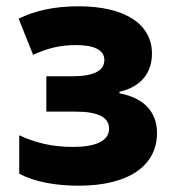

<svg xmlns="http://www.w3.org/2000/svg" viewBox="-20 -580 570 609"><path d="M230 9C386 9 478 -53 478 -158C478 -223 439 -269 359 -284V-289C426 -304 462 -348 462 -410C462 -505 374 -560 230 -560C150 -560 92 -546 39 -521L85 -406C133 -428 172 -437 222 -437C275 -437 311 -423 311 -390C311 -355 277 -338 207 -338H127V-226H219C291 -226 326 -208 326 -172C326 -132 282 -114 211 -114C146 -114 92 -127 41 -151V-29C90 -3 156 9 230 9Z"/></svg>

Font: Noto Sans Mono Condensed ExtraBold
Style: Regular
Weight: 800
Width: 3
Designer: Monotype Design Team
Foundry: Monotype Imaging Inc.
Version: Version 2.014